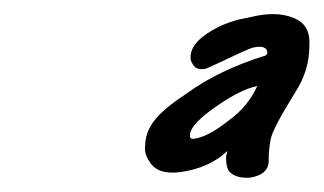

<svg xmlns="http://www.w3.org/2000/svg" viewBox="-20 -615 455 270"><path d="M398.9 -586.9Q417 -576.7 415 -549.8Q415 -515.6 395 -484.9Q363.8 -434.6 360.8 -419.9Q357.9 -405.3 357.9 -393.1V-389.2Q357.9 -369.6 332 -365.2Q312.5 -363.8 303.2 -373Q297.9 -378.4 297.9 -393.1Q297.9 -397 299.8 -402.8Q274.9 -378.9 233.9 -373Q201.2 -368.7 189.9 -388.2Q182.6 -399.4 184.1 -409.2Q184.1 -429.2 197.3 -445.8Q210.4 -462.4 240.2 -481.9Q287.1 -516.6 354 -537.1L356 -540Q356 -552.7 335 -547.9Q327.1 -545.4 286.1 -525.9Q272 -519 268.1 -518.1Q255.4 -516.1 251 -524.9Q248 -529.3 248 -533.2Q246.6 -557.1 289.1 -578.1Q296.9 -581.5 304 -584Q311 -586.4 314 -587.2Q316.9 -587.9 326.9 -589.8Q336.9 -591.8 340.8 -592.8Q375.5 -599.6 398.9 -586.9ZM303.2 -446.8Q329.1 -465.8 341.8 -494.1Q314.5 -488.3 273.9 -458Q247.1 -437.5 247.1 -424.8Q247.1 -418.5 252.9 -419.9Q272.9 -422.4 303.2 -446.8Z"/></svg>

Font: Florida Vibes
Style: Regular
Weight: 400
Italic angle: -30°
Designer: Turbologo.com
Foundry: Turbologo.com
Version: Version 1.000;hotconv 1.0.109;makeotfexe 2.5.65596